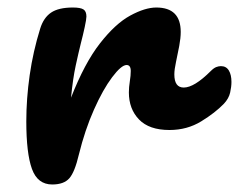

<svg xmlns="http://www.w3.org/2000/svg" viewBox="-20 -486 636 511"><path d="M119 5Q80 5 65 -36.5Q50 -78 50 -163Q50 -223 59 -286Q68 -349 87 -410Q96 -439 116 -452.5Q136 -466 174 -466Q194 -466 202 -461Q210 -456 210 -442Q210 -435 205.5 -414Q201 -393 195 -370Q189 -346 181.5 -311.5Q174 -277 169 -226Q205 -318 246 -370.5Q287 -423 326.5 -444.5Q366 -466 396 -466Q461 -466 461 -401Q461 -385 457 -363.5Q453 -342 448.5 -321.5Q444 -301 444 -288Q444 -253 469 -253Q497 -253 541 -297Q549 -305 555.5 -307.5Q562 -310 568 -310Q582 -310 589 -298.5Q596 -287 596 -268Q596 -255 592.5 -239.5Q589 -224 576 -210Q553 -186 515.5 -163Q478 -140 431 -140Q377 -140 350 -168Q323 -196 323 -240Q323 -254 325.5 -269.5Q328 -285 328 -297Q328 -313 317 -313Q303 -313 278.5 -280.5Q254 -248 230 -194Q206 -140 190 -75Q179 -28 164.5 -11.5Q150 5 119 5Z"/></svg>

Font: Pacifico
Style: Regular
Weight: 400
Designer: Vernon Adams
Foundry: Vernon Adams
Version: Version 3.010; ttfautohint (v1.8.4.7-5d5b)